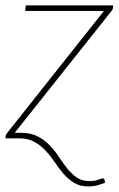

<svg xmlns="http://www.w3.org/2000/svg" viewBox="-24 -513 440 712"><path d="M394.5 -482Q394 -477 388.5 -471L30.5 -20.5H54Q90.5 -20.5 116 -7.2Q141.5 6 160.5 26Q179.5 46 194.5 69Q209.5 92 225.5 112Q241.5 132 260.8 145.2Q280 158.5 307.5 158.5Q327 158.5 340.2 153.5Q353.5 148.5 357 148.5Q359 148.5 361 149.5Q363 150.5 364 155L365.5 164.5Q348.5 171.5 334 175Q319.5 178.5 304 178.5Q273 178.5 251.2 165.2Q229.5 152 212.2 132.2Q195 112.5 179.5 89.2Q164 66 145.8 46.2Q127.5 26.5 103.8 13.2Q80 0 46.5 0H-4L-3 -9Q-2.5 -12 -1 -14.5Q0.5 -17 3 -20.5L361.5 -472.5H69.5L71.5 -493H396Z"/></svg>

Font: Lato Thin
Style: Italic
Weight: 200
Italic angle: -7°
Designer: Lukasz Dziedzic
Foundry: tyPoland Lukasz Dziedzic
Version: Version 2.007; 2014-02-27